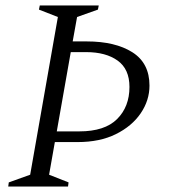

<svg xmlns="http://www.w3.org/2000/svg" viewBox="-20 -680 616 700"><path d="M340 -660 337 -645 261 -618 245 -529H296Q400 -529 462.5 -489.5Q525 -450 525 -368Q525 -314 493 -267Q461 -220 402.5 -191Q344 -162 263 -162H180L159 -43L230 -15L228 0H10L12 -15L90 -43L191 -618L122 -645L125 -660ZM294 -490H238L187 -201H269Q362 -201 407 -246Q452 -291 452 -363Q452 -428 409 -459Q366 -490 294 -490Z"/></svg>

Font: Spectral SC Light
Style: Italic
Weight: 300
Italic angle: -10°
Designer: Jean-Baptiste Levee
Foundry: Production Type
Version: Version 2.001